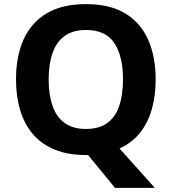

<svg xmlns="http://www.w3.org/2000/svg" viewBox="-20 -745 836 935"><path d="M738 -358Q738 -278 719 -212Q700 -146 661 -97.5Q622 -49 562 -22L734 170H540L409 10Q406 10 403.5 10Q401 10 398 10Q311 10 246.5 -16.5Q182 -43 140.5 -91.5Q99 -140 78.5 -208Q58 -276 58 -359Q58 -470 94.5 -552Q131 -634 206.5 -679.5Q282 -725 399 -725Q515 -725 590 -679.5Q665 -634 701.5 -551.5Q738 -469 738 -358ZM217 -358Q217 -283 236 -229Q255 -175 295 -146Q335 -117 398 -117Q463 -117 502.5 -146Q542 -175 560.5 -229Q579 -283 579 -358Q579 -471 537 -535Q495 -599 399 -599Q335 -599 295 -570Q255 -541 236 -487Q217 -433 217 -358Z"/></svg>

Font: Noto Sans Armenian
Style: Bold
Weight: 700
Version: Version 2.007